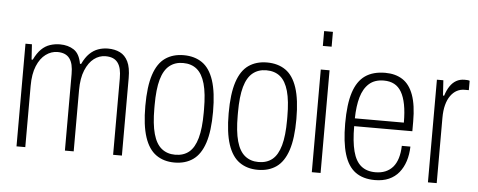

<svg xmlns="http://www.w3.org/2000/svg" viewBox="-49 -845 2439 980"><g transform="rotate(5 1170.5 -355.5)"><path d="M62 0V-526H95L100 -448H106Q123 -483 143 -502.5Q163 -522 187.5 -530Q212 -538 238 -538Q280 -538 309.5 -518.5Q339 -499 348 -448H354Q370 -482 390 -501.5Q410 -521 434 -529.5Q458 -538 484 -538Q519 -538 545.5 -525Q572 -512 587 -481.5Q602 -451 602 -397V0H557V-392Q557 -419 552.5 -438.5Q548 -458 538 -471.5Q528 -485 512.5 -491.5Q497 -498 475 -498Q443 -498 416 -477.5Q389 -457 372 -416Q355 -375 355 -314V0H310V-392Q310 -419 305.5 -438.5Q301 -458 291 -471.5Q281 -485 265.5 -491.5Q250 -498 229 -498Q197 -498 169 -477.5Q141 -457 124 -416Q107 -375 107 -314V0Z M872 12Q817 12 778 -15.5Q739 -43 719 -103.5Q699 -164 699 -263Q699 -363 719 -423.5Q739 -484 778 -511Q817 -538 872 -538Q928 -538 967 -511Q1006 -484 1026 -423.5Q1046 -363 1046 -263Q1046 -164 1026 -103.5Q1006 -43 967 -15.5Q928 12 872 12ZM872 -28Q915 -28 943 -51Q971 -74 985 -124Q999 -174 999 -255V-271Q999 -353 985 -402.5Q971 -452 943 -475Q915 -498 872 -498Q831 -498 802.5 -475Q774 -452 760 -402.5Q746 -353 746 -271V-255Q746 -174 760 -124Q774 -74 802.5 -51Q831 -28 872 -28Z M1299 12Q1244 12 1205 -15.5Q1166 -43 1146 -103.5Q1126 -164 1126 -263Q1126 -363 1146 -423.5Q1166 -484 1205 -511Q1244 -538 1299 -538Q1355 -538 1394 -511Q1433 -484 1453 -423.5Q1473 -363 1473 -263Q1473 -164 1453 -103.5Q1433 -43 1394 -15.5Q1355 12 1299 12ZM1299 -28Q1342 -28 1370 -51Q1398 -74 1412 -124Q1426 -174 1426 -255V-271Q1426 -353 1412 -402.5Q1398 -452 1370 -475Q1342 -498 1299 -498Q1258 -498 1229.5 -475Q1201 -452 1187 -402.5Q1173 -353 1173 -271V-255Q1173 -174 1187 -124Q1201 -74 1229.5 -51Q1258 -28 1299 -28Z M1575 -647V-723H1620V-647ZM1575 0V-526H1620V0Z M1899 12Q1838 12 1799 -16.5Q1760 -45 1741.5 -106Q1723 -167 1723 -263Q1723 -362 1742.5 -422Q1762 -482 1802 -510Q1842 -538 1905 -538Q1957 -538 1993.5 -514.5Q2030 -491 2049 -439Q2068 -387 2068 -303V-253H1770Q1770 -175 1783 -125Q1796 -75 1824.5 -51.5Q1853 -28 1898 -28Q1927 -28 1949.5 -37.5Q1972 -47 1987.5 -65Q2003 -83 2011.5 -110.5Q2020 -138 2021 -174H2065Q2064 -133 2053 -99Q2042 -65 2021.5 -40Q2001 -15 1970.5 -1.5Q1940 12 1899 12ZM1770 -293H2021Q2021 -347 2013.5 -385.5Q2006 -424 1991.5 -449Q1977 -474 1954.5 -486Q1932 -498 1901 -498Q1854 -498 1825.5 -472.5Q1797 -447 1784 -401.5Q1771 -356 1770 -293Z M2170 0V-526H2203L2208 -448H2214Q2223 -477 2236.5 -497Q2250 -517 2268.5 -527.5Q2287 -538 2311 -538Q2320 -538 2326 -537.5Q2332 -537 2337 -535V-487H2315Q2294 -487 2276 -477.5Q2258 -468 2244 -448.5Q2230 -429 2222.5 -400.5Q2215 -372 2215 -334V0Z"/></g></svg>

Font: Archivo Condensed Thin
Style: Regular
Weight: 250
Width: 3
Designer: Hector Gatti
Foundry: Omnibus-Type
Version: Version 2.001